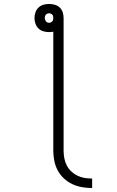

<svg xmlns="http://www.w3.org/2000/svg" viewBox="-20 -760 590 969"><path d="M445 189Q419 189 393.5 184.5Q368 180 344.5 169Q321 158 302 140Q283 122 271 99.5Q259 77 254 51.5Q249 26 249 0V-600Q244 -599 238.5 -598.5Q233 -598 228 -598Q213 -598 199 -602Q185 -606 174.5 -616Q164 -626 159 -640.5Q154 -655 154 -669Q154 -684 159 -698Q164 -712 174.5 -722Q185 -732 199 -736Q213 -740 228 -740Q242 -740 256.5 -736Q271 -732 281.5 -722Q292 -712 296.5 -698Q301 -684 301 -669V0Q301 19 304.5 38Q308 57 316.5 74Q325 91 339 104.5Q353 118 370.5 126.5Q388 135 407 138Q426 141 445 141ZM228 -645Q232 -645 236.5 -647Q241 -649 244 -652.5Q247 -656 248 -660.5Q249 -665 249 -669Q249 -674 248 -678.5Q247 -683 244 -686Q241 -689 236.5 -691Q232 -693 228 -693Q223 -693 218.5 -691Q214 -689 211.5 -686Q209 -683 207.5 -678.5Q206 -674 206 -669Q206 -665 207.5 -660.5Q209 -656 211.5 -652.5Q214 -649 218.5 -647Q223 -645 228 -645Z"/></svg>

Font: Lode Dark
Style: Regular
Weight: 400
Monospace: yes
Designer: Belleve Invis
Foundry: Belleve Invis
Version: Version 29.2.0; ttfautohint (v1.8.3)